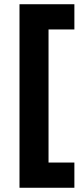

<svg xmlns="http://www.w3.org/2000/svg" viewBox="-20 -762 386 906"><path d="M72 -742H331V-623H209V5H331V124H72Z"/></svg>

Font: Argentum Sans SemiBold
Style: Regular
Weight: 600
Designer: Julieta Ulanovsky (Modified by Cristiano Sobral)
Foundry: Julieta Ulanovsky
Version: Version 5.001;November 22, 2018;FontCreator 11.5.0.2425 64-b